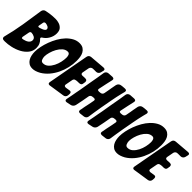

<svg xmlns="http://www.w3.org/2000/svg" viewBox="106 -1745 2754 2754"><g transform="rotate(45 1483.5 -368.0)"><path d="M-19 3Q-38 2 -45 -8.5Q-52 -19 -52 -30Q-52 -33 -50 -43Q-10 -198 16 -355L64 -670Q67 -689 80 -703Q93 -717 112 -720L178 -732Q206 -736 235 -738Q264 -740 294 -740Q327 -740 364 -728.5Q401 -717 427 -688Q452 -660 452 -604Q452 -547 422 -494.5Q392 -442 343 -413Q330 -404 330 -395Q330 -386 340 -376L345 -372Q364 -354 378 -324Q392 -294 392 -251Q392 -185 352.5 -136.5Q313 -88 254.5 -57Q196 -26 129 -11Q62 4 8 4H-5Q-14 4 -19 3ZM191 -505Q190 -503 190 -497Q190 -484 203 -484Q210 -484 212 -485Q223 -488 239.5 -493Q256 -498 271 -505.5Q286 -513 297 -523Q308 -533 308 -546Q308 -559 300.5 -568Q293 -577 282 -583Q271 -589 258 -592Q245 -595 234 -596Q207 -596 203 -571ZM139 -224Q139 -216 141 -208.5Q143 -201 154 -201Q159 -201 161 -202L179 -205Q197 -209 214 -216Q231 -223 245 -233.5Q259 -244 267.5 -258.5Q276 -273 276 -291Q276 -308 268 -320Q260 -332 247 -339.5Q234 -347 218.5 -351Q203 -355 189 -356Q164 -356 159 -329Z M931 -529Q931 -459 914.5 -387Q898 -315 866.5 -249Q835 -183 788.5 -128Q742 -73 682 -37Q614 1 559 1Q516 1 488 -17Q460 -35 443 -63.5Q426 -92 419 -127Q412 -162 412 -196Q412 -244 424 -302.5Q436 -361 458.5 -421.5Q481 -482 513.5 -539Q546 -596 587.5 -640Q629 -684 678 -711Q727 -738 782 -738Q829 -738 858 -719Q887 -700 903.5 -670Q920 -640 925.5 -603Q931 -566 931 -529ZM612 -161Q659 -161 693 -192.5Q727 -224 750 -269.5Q773 -315 784 -365.5Q795 -416 795 -454Q795 -465 793.5 -478.5Q792 -492 787.5 -504Q783 -516 773.5 -524Q764 -532 749 -532Q705 -532 669.5 -500.5Q634 -469 609.5 -424Q585 -379 571.5 -330Q558 -281 558 -246Q558 -216 570 -188.5Q582 -161 612 -161Z M909 -6H907L902 -5Q873 -5 873 -31Q873 -39 874 -42L989 -667Q997 -710 1040 -714L1270 -733Q1284 -733 1294 -728.5Q1304 -724 1304 -708Q1304 -705 1302 -695L1301 -692Q1299 -684 1297 -675.5Q1295 -667 1293 -658Q1288 -639 1274 -627Q1260 -615 1241 -614H1198L1175 -613Q1158 -613 1145 -602Q1132 -591 1128 -574L1109 -473Q1108 -471 1108 -463Q1108 -448 1117 -442Q1126 -436 1140 -436L1159 -437Q1162 -438 1170 -438H1198Q1218 -438 1225.5 -428Q1233 -418 1233 -400L1227 -362Q1223 -331 1188 -328Q1185 -327 1178 -327H1155Q1131 -327 1108 -320.5Q1085 -314 1080 -285L1060 -179V-177L1059 -173Q1059 -156 1068 -151Q1077 -146 1092 -146L1156 -156H1158L1163 -157Q1183 -157 1189 -147Q1195 -137 1195 -120L1193 -92Q1191 -72 1178.5 -58.5Q1166 -45 1146 -42Z M1252 -7Q1249 -6 1241 -6Q1215 -6 1215 -31Q1215 -39 1216 -42L1234 -135Q1240 -169 1246 -202Q1252 -235 1259 -269Q1273 -354 1285.5 -426Q1298 -498 1311 -570L1328 -677Q1331 -697 1345 -709.5Q1359 -722 1379 -724L1453 -729Q1467 -729 1478 -724Q1489 -719 1489 -702Q1489 -699 1487 -689L1464 -586L1440 -472Q1439 -470 1439 -463Q1439 -449 1447 -445.5Q1455 -442 1467 -442L1498 -445Q1514 -447 1525 -457Q1536 -467 1539 -483L1552 -553Q1557 -579 1560.5 -604Q1564 -629 1570 -655L1575 -681Q1580 -701 1595 -714.5Q1610 -728 1630 -730L1659 -734L1702 -737Q1716 -737 1725.5 -732.5Q1735 -728 1735 -712Q1735 -709 1735 -705.5Q1735 -702 1733 -697L1720 -646Q1710 -606 1700.5 -561.5Q1691 -517 1683 -472Q1675 -427 1667 -383.5Q1659 -340 1652 -302Q1647 -270 1641.5 -238Q1636 -206 1631 -174L1618 -86Q1615 -66 1601 -52.5Q1587 -39 1567 -37L1499 -29Q1484 -29 1473.5 -34Q1463 -39 1463 -56Q1463 -64 1464 -67L1468 -84Q1468 -86 1468.5 -87Q1469 -88 1469 -89L1471 -100V-101L1472 -104V-105L1474 -120Q1476 -125 1476.5 -130.5Q1477 -136 1478 -141Q1483 -165 1488.5 -190Q1494 -215 1499 -241L1509 -296Q1510 -298 1510 -305Q1510 -319 1501.5 -323Q1493 -327 1481 -327L1452 -324Q1436 -322 1425 -312Q1414 -302 1412 -288L1393 -182Q1388 -157 1383 -133Q1378 -109 1373 -84L1371 -74Q1366 -54 1352 -39.5Q1338 -25 1319 -21Z M1694 -7Q1691 -6 1683 -6Q1657 -6 1657 -31Q1657 -39 1658 -42L1676 -135Q1682 -169 1688 -202Q1694 -235 1701 -269Q1715 -354 1727.5 -426Q1740 -498 1753 -570L1770 -677Q1773 -697 1787 -709.5Q1801 -722 1821 -724L1895 -729Q1909 -729 1920 -724Q1931 -719 1931 -702Q1931 -699 1929 -689L1906 -586L1882 -472Q1881 -470 1881 -463Q1881 -449 1889 -445.5Q1897 -442 1909 -442L1940 -445Q1956 -447 1967 -457Q1978 -467 1981 -483L1994 -553Q1999 -579 2002.5 -604Q2006 -629 2012 -655L2017 -681Q2022 -701 2037 -714.5Q2052 -728 2072 -730L2101 -734L2144 -737Q2158 -737 2167.5 -732.5Q2177 -728 2177 -712Q2177 -709 2177 -705.5Q2177 -702 2175 -697L2162 -646Q2152 -606 2142.5 -561.5Q2133 -517 2125 -472Q2117 -427 2109 -383.5Q2101 -340 2094 -302Q2089 -270 2083.5 -238Q2078 -206 2073 -174L2060 -86Q2057 -66 2043 -52.5Q2029 -39 2009 -37L1941 -29Q1926 -29 1915.5 -34Q1905 -39 1905 -56Q1905 -64 1906 -67L1910 -84Q1910 -86 1910.5 -87Q1911 -88 1911 -89L1913 -100V-101L1914 -104V-105L1916 -120Q1918 -125 1918.5 -130.5Q1919 -136 1920 -141Q1925 -165 1930.5 -190Q1936 -215 1941 -241L1951 -296Q1952 -298 1952 -305Q1952 -319 1943.5 -323Q1935 -327 1923 -327L1894 -324Q1878 -322 1867 -312Q1856 -302 1854 -288L1835 -182Q1830 -157 1825 -133Q1820 -109 1815 -84L1813 -74Q1808 -54 1794 -39.5Q1780 -25 1761 -21Z M2646 -529Q2646 -459 2629.5 -387Q2613 -315 2581.5 -249Q2550 -183 2503.5 -128Q2457 -73 2397 -37Q2329 1 2274 1Q2231 1 2203 -17Q2175 -35 2158 -63.5Q2141 -92 2134 -127Q2127 -162 2127 -196Q2127 -244 2139 -302.5Q2151 -361 2173.5 -421.5Q2196 -482 2228.5 -539Q2261 -596 2302.5 -640Q2344 -684 2393 -711Q2442 -738 2497 -738Q2544 -738 2573 -719Q2602 -700 2618.5 -670Q2635 -640 2640.5 -603Q2646 -566 2646 -529ZM2327 -161Q2374 -161 2408 -192.5Q2442 -224 2465 -269.5Q2488 -315 2499 -365.5Q2510 -416 2510 -454Q2510 -465 2508.5 -478.5Q2507 -492 2502.5 -504Q2498 -516 2488.5 -524Q2479 -532 2464 -532Q2420 -532 2384.5 -500.5Q2349 -469 2324.5 -424Q2300 -379 2286.5 -330Q2273 -281 2273 -246Q2273 -216 2285 -188.5Q2297 -161 2327 -161Z M2624 -6H2622L2617 -5Q2588 -5 2588 -31Q2588 -39 2589 -42L2704 -667Q2712 -710 2755 -714L2985 -733Q2999 -733 3009 -728.5Q3019 -724 3019 -708Q3019 -705 3017 -695L3016 -692Q3014 -684 3012 -675.5Q3010 -667 3008 -658Q3003 -639 2989 -627Q2975 -615 2956 -614H2913L2890 -613Q2873 -613 2860 -602Q2847 -591 2843 -574L2824 -473Q2823 -471 2823 -463Q2823 -448 2832 -442Q2841 -436 2855 -436L2874 -437Q2877 -438 2885 -438H2913Q2933 -438 2940.5 -428Q2948 -418 2948 -400L2942 -362Q2938 -331 2903 -328Q2900 -327 2893 -327H2870Q2846 -327 2823 -320.5Q2800 -314 2795 -285L2775 -179V-177L2774 -173Q2774 -156 2783 -151Q2792 -146 2807 -146L2871 -156H2873L2878 -157Q2898 -157 2904 -147Q2910 -137 2910 -120L2908 -92Q2906 -72 2893.5 -58.5Q2881 -45 2861 -42Z"/></g></svg>

Font: Bangerz 2
Style: Regular
Weight: 400
Designer: vernon adams
Foundry: Vernon Adams
Version: Version 2.10;December 28, 2023;FontCreator 13.0.0.2683 64-bi